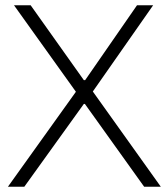

<svg xmlns="http://www.w3.org/2000/svg" viewBox="-20 -706 637 726"><path d="M10 0 267 -359 33 -686H96L297 -403H302L498 -686H559L331 -360L588 0H525L301 -313H297L72 0Z"/></svg>

Font: Archivo SemiCondensed Thin
Style: Regular
Weight: 250
Width: 4
Designer: Hector Gatti
Foundry: Omnibus-Type
Version: Version 2.001